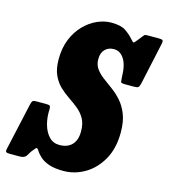

<svg xmlns="http://www.w3.org/2000/svg" viewBox="-164 -856 849 966"><g transform="rotate(15 260.0 -373.0)"><path d="M280 -571Q280 -541.5 294.8 -521Q309.5 -500.5 332.8 -483Q356 -465.5 382.2 -446.5Q408.5 -427.5 431.8 -401.2Q455 -375 470 -337Q485 -299 485 -243.5Q485 -160 452 -101.5Q419 -43 366.5 -12.2Q314 18.5 255.5 18.5Q209.5 18.5 180.5 8.5Q151.5 -1.5 134.5 -16.8Q117.5 -32 108 -47.5Q98.5 -62.5 93 -56.5Q87.5 -50.5 74 -33.5L58.5 -8.5Q48.5 5 25 5H-27.5Q-41 5 -45.8 1.5Q-50.5 -2 -47.5 -15L7.5 -262Q10.5 -275 14.8 -279.8Q19 -284.5 32.5 -284.5H87Q101 -284.5 104.8 -280.5Q108.5 -276.5 108.5 -264Q106 -222 116.2 -185Q126.5 -148 148 -125.2Q169.5 -102.5 202 -102.5Q244.5 -102.5 267.5 -126.8Q290.5 -151 290.5 -196.5Q290.5 -236.5 275.8 -262.5Q261 -288.5 238 -307.2Q215 -326 189 -343.2Q163 -360.5 140 -382.5Q117 -404.5 102.2 -437Q87.5 -469.5 87.5 -519Q87.5 -577.5 106.2 -623.2Q125 -669 155.8 -700.5Q186.5 -732 223.5 -748.5Q260.5 -765 297 -765Q347 -765 372 -748Q397 -731 416 -709Q426.5 -696.5 430 -697.2Q433.5 -698 447 -715L464 -736.5Q469.5 -743.5 472.8 -746.8Q476 -750 488.5 -750H550Q563.5 -750 567.5 -745.8Q571.5 -741.5 568.5 -728L520.5 -507Q516.5 -491 511 -487Q505.5 -483 488.5 -483H444Q421.5 -483 420.5 -489.5Q419.5 -496 418.5 -513Q417.5 -577 396.8 -608.2Q376 -639.5 344 -639.5Q316 -639.5 298 -621.8Q280 -604 280 -571Z"/></g></svg>

Font: Besley* Condensed Heavy
Style: Italic
Weight: 800
Width: 3
Italic angle: -13°
Designer: Owen Earl
Foundry: indestructible type*
Version: Version 3.000; ttfautohint (v1.8.3)